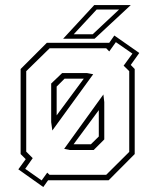

<svg xmlns="http://www.w3.org/2000/svg" viewBox="-20 -708 619 754"><path d="M150 26.5 52 -43 81 -83 61 -103V-437L164 -540H406.5H409L429 -568.5L527 -500L493.5 -453L509 -437V-103L406.5 0H169L167 2.5ZM269 -141.5H337L368 -172V-275.5ZM143.5 0.5 165.5 -30 174.5 -21.5H397L487.5 -111.5V-428.5L465.5 -450L500 -497.5L435 -542.5L409 -506L397 -518.5H175L83 -428.5V-112.5L108.5 -87L79 -45ZM253.5 -119 232 -123.5 386 -337 389.5 -307V-160.5L348 -119ZM185.5 -195.5 181 -228.5V-380L224 -421H322L346 -416.5ZM202.5 -255 309 -399H233.5L202.5 -368ZM228 -556 350 -688H493.5L351.5 -556ZM269.5 -573.5H344L447.5 -670.5H359.5Z"/></svg>

Font: Tourney Thin ExtraLight
Style: Regular
Weight: 250
Version: Version 1.015